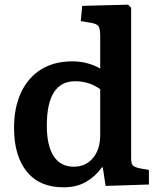

<svg xmlns="http://www.w3.org/2000/svg" viewBox="-20 -786 679 820"><path d="M251 14Q149 14 94.5 -53Q40 -120 40 -240Q40 -327 70 -391Q100 -455 155.5 -489.5Q211 -524 289 -524Q323 -524 354 -515.5Q385 -507 408 -493V-631Q408 -663 400.5 -674Q393 -685 366 -689L325 -696L331 -761L527 -766L540 -753V-112Q540 -89 546 -81Q552 -73 573 -68L616 -60V2L431 8L419 -71H415Q387 -32 347 -9Q307 14 251 14ZM295 -74Q346 -74 377 -111Q408 -148 408 -210V-405Q361 -439 301 -439Q180 -439 180 -250Q180 -163 209.5 -118.5Q239 -74 295 -74Z"/></svg>

Font: Literata 12pt SemiBold
Style: Regular
Weight: 600
Designer: Latin by Veronika Burian and Jose Scaglione. Greek by Irene Vlachou. Cyrillic by Vera Evstafieva.
Foundry: TypeTogether
Version: Version 3.002